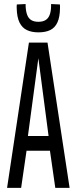

<svg xmlns="http://www.w3.org/2000/svg" viewBox="-20 -914 373 934"><path d="M14.4 0 120.7 -706.9H211.1L318.6 0H249L223 -180.7H109.1L82.8 0ZM115.8 -252.4H216.3L166.6 -630.8ZM166.6 -756.6Q135 -756.6 111.7 -767.3Q88.4 -777.9 75.3 -803.8Q62.2 -829.7 61.2 -875.7Q61.2 -880 61.2 -884.3Q61.2 -888.7 61.9 -892.3L104.7 -894.3Q104.7 -891.3 104.7 -888.7Q104.7 -886.2 104.7 -883.2Q106 -857.6 112.5 -840.9Q118.9 -824.2 132.3 -816.1Q145.7 -808 166.6 -808Q188.4 -808 201.8 -816.4Q215.2 -824.8 221.6 -841.7Q228.1 -858.6 228.5 -884.2Q228.5 -886.5 228.5 -888.9Q228.5 -891.3 228.5 -894.3L271.3 -892.3Q271.9 -888.7 271.9 -884.1Q271.9 -879.6 271.9 -875.3Q271.5 -831.8 259.6 -805.6Q247.8 -779.4 224.8 -768Q201.9 -756.6 166.6 -756.6Z"/></svg>

Font: Georama ExtraCondensed Thin
Style: Regular
Weight: 100
Width: 2
Designer: Jean-Baptiste Levee
Foundry: Production Type
Version: Version 1.001